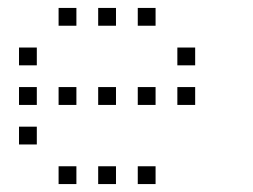

<svg xmlns="http://www.w3.org/2000/svg" viewBox="-20 -493 640 485"><path d="M129 -473Q128 -473 128 -473Q128 -473 128 -472V-429Q128 -428 128 -428Q128 -428 129 -428H172Q173 -428 173 -428Q173 -428 173 -429V-472Q173 -473 173 -473Q173 -473 172 -473ZM229 -473Q228 -473 228 -473Q228 -473 228 -472V-429Q228 -428 228 -428Q228 -428 229 -428H272Q273 -428 273 -428Q273 -428 273 -429V-472Q273 -473 273 -473Q273 -473 272 -473ZM329 -473Q328 -473 328 -473Q328 -473 328 -472V-429Q328 -428 328 -428Q328 -428 329 -428H372Q373 -428 373 -428Q373 -428 373 -429V-472Q373 -473 373 -473Q373 -473 372 -473ZM29 -373Q28 -373 28 -373Q28 -373 28 -372V-329Q28 -328 28 -328Q28 -328 29 -328H72Q73 -328 73 -328Q73 -328 73 -329V-372Q73 -373 73 -373Q73 -373 72 -373ZM429 -373Q428 -373 428 -373Q428 -373 428 -372V-329Q428 -328 428 -328Q428 -328 429 -328H472Q473 -328 473 -328Q473 -328 473 -329V-372Q473 -373 473 -373Q473 -373 472 -373ZM29 -273Q28 -273 28 -273Q28 -273 28 -272V-229Q28 -228 28 -228Q28 -228 29 -228H72Q73 -228 73 -228Q73 -228 73 -229V-272Q73 -273 73 -273Q73 -273 72 -273ZM129 -273Q128 -273 128 -273Q128 -273 128 -272V-229Q128 -228 128 -228Q128 -228 129 -228H172Q173 -228 173 -228Q173 -228 173 -229V-272Q173 -273 173 -273Q173 -273 172 -273ZM229 -273Q228 -273 228 -273Q228 -273 228 -272V-229Q228 -228 228 -228Q228 -228 229 -228H272Q273 -228 273 -228Q273 -228 273 -229V-272Q273 -273 273 -273Q273 -273 272 -273ZM329 -273Q328 -273 328 -273Q328 -273 328 -272V-229Q328 -228 328 -228Q328 -228 329 -228H372Q373 -228 373 -228Q373 -228 373 -229V-272Q373 -273 373 -273Q373 -273 372 -273ZM429 -273Q428 -273 428 -273Q428 -273 428 -272V-229Q428 -228 428 -228Q428 -228 429 -228H472Q473 -228 473 -228Q473 -228 473 -229V-272Q473 -273 473 -273Q473 -273 472 -273ZM29 -173Q28 -173 28 -173Q28 -173 28 -172V-129Q28 -128 28 -128Q28 -128 29 -128H72Q73 -128 73 -128Q73 -128 73 -129V-172Q73 -173 73 -173Q73 -173 72 -173ZM129 -73Q128 -73 128 -73Q128 -73 128 -72V-29Q128 -28 128 -28Q128 -28 129 -28H172Q173 -28 173 -28Q173 -28 173 -29V-72Q173 -73 173 -73Q173 -73 172 -73ZM229 -73Q228 -73 228 -73Q228 -73 228 -72V-29Q228 -28 228 -28Q228 -28 229 -28H272Q273 -28 273 -28Q273 -28 273 -29V-72Q273 -73 273 -73Q273 -73 272 -73ZM329 -73Q328 -73 328 -73Q328 -73 328 -72V-29Q328 -28 328 -28Q328 -28 329 -28H372Q373 -28 373 -28Q373 -28 373 -29V-72Q373 -73 373 -73Q373 -73 372 -73Z"/></svg>

Font: Doto Light
Style: Regular
Weight: 300
Monospace: yes
Version: Version 1.000